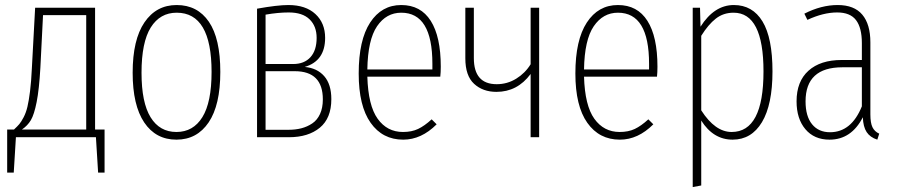

<svg xmlns="http://www.w3.org/2000/svg" viewBox="-20 -551 3606 771"><path d="M361.8 -30.8H399.9V142.1H374L365.2 0H43.9L35.2 142.1H8.8V-30.8H36.1Q49.8 -43.5 57.6 -52.7Q65.4 -62 75 -80.3Q84.5 -98.6 90.1 -122.1Q95.7 -145.5 100.6 -184.3Q105.5 -223.1 107.9 -275.9L121.1 -520H361.8ZM326.2 -30.8V-490.2H152.8L142.1 -278.8Q137.2 -191.9 127.2 -141.4Q117.2 -90.8 104 -68.6Q90.8 -46.4 67.9 -30.8Z M689.5 -530.8Q772.9 -530.8 818.8 -463.6Q864.7 -396.5 864.7 -262.2Q864.7 -128.9 817.9 -59.6Q771 9.8 688.5 9.8Q605.5 9.8 559.1 -59.3Q512.7 -128.4 512.7 -258.8Q512.7 -391.6 560.1 -461.2Q607.4 -530.8 689.5 -530.8ZM689.5 -500Q622.6 -500 585.4 -440.7Q548.3 -381.3 548.3 -258.8Q548.3 -139.2 584.7 -80.1Q621.1 -21 688.5 -21Q755.9 -21 792.7 -80.6Q829.6 -140.1 829.6 -262.2Q829.6 -500 689.5 -500Z M1203.6 -282.2Q1253.4 -277.8 1282 -245.1Q1310.5 -212.4 1310.5 -152.8Q1310.5 -76.2 1264.2 -38.1Q1217.8 0 1140.6 0H1012.2V-516.1Q1093.8 -530.8 1138.2 -530.8Q1207.5 -530.8 1246.6 -494.6Q1285.6 -458.5 1285.6 -398.9Q1285.6 -306.2 1203.6 -282.2ZM1139.6 -501Q1096.7 -501 1046.4 -492.2V-293.9H1157.2Q1201.7 -293.9 1226.6 -321.3Q1251.5 -348.6 1251.5 -398.9Q1251.5 -445.8 1223.1 -473.4Q1194.8 -501 1139.6 -501ZM1138.2 -29.8Q1167 -29.8 1190.4 -35.9Q1213.9 -42 1233.9 -55.4Q1253.9 -68.8 1265.1 -93.3Q1276.4 -117.7 1276.4 -151.9Q1276.4 -265.1 1163.6 -265.1H1046.4V-29.8Z M1750 -283.2Q1750 -260.7 1748 -243.2H1455.1Q1458.5 -127 1496.6 -74Q1534.7 -21 1598.1 -21Q1633.3 -21 1658.9 -33.2Q1684.6 -45.4 1713.4 -71.8L1733.4 -51.8Q1671.9 9.8 1599.1 9.8Q1516.1 9.8 1468.3 -57.9Q1420.4 -125.5 1420.4 -255.9Q1420.4 -390.1 1466.3 -460.4Q1512.2 -530.8 1591.3 -530.8Q1669.4 -530.8 1709.7 -467.3Q1750 -403.8 1750 -283.2ZM1716.3 -272V-294.9Q1716.3 -500 1591.3 -500Q1531.2 -500 1494.1 -445.6Q1457 -391.1 1455.1 -272Z M2110.8 -520H2145V0H2110.8V-253.9Q2057.6 -182.1 1973.6 -182.1Q1918.9 -182.1 1883.8 -214.4Q1848.6 -246.6 1848.6 -316.9V-520H1882.8V-317.9Q1882.8 -212.9 1974.6 -212.9Q2017.1 -212.9 2053 -235.1Q2088.9 -257.3 2110.8 -293Z M2620.1 -283.2Q2620.1 -260.7 2618.2 -243.2H2325.2Q2328.6 -127 2366.7 -74Q2404.8 -21 2468.3 -21Q2503.4 -21 2529.1 -33.2Q2554.7 -45.4 2583.5 -71.8L2603.5 -51.8Q2542 9.8 2469.2 9.8Q2386.2 9.8 2338.4 -57.9Q2290.5 -125.5 2290.5 -255.9Q2290.5 -390.1 2336.4 -460.4Q2382.3 -530.8 2461.4 -530.8Q2539.6 -530.8 2579.8 -467.3Q2620.1 -403.8 2620.1 -283.2ZM2586.4 -272V-294.9Q2586.4 -500 2461.4 -500Q2401.4 -500 2364.3 -445.6Q2327.1 -391.1 2325.2 -272Z M2926.8 -530.8Q3002 -530.8 3042 -464.8Q3082 -398.9 3082 -264.2Q3082 -130.9 3039.8 -60.5Q2997.6 9.8 2921.9 9.8Q2844.2 9.8 2795.9 -66.9V193.8L2761.7 200.2V-520H2791L2793 -443.8Q2848.1 -530.8 2926.8 -530.8ZM2918 -21Q3045.9 -21 3045.9 -264.2Q3045.9 -500 2925.8 -500Q2884.8 -500 2854.5 -476.3Q2824.2 -452.6 2795.9 -407.2V-107.9Q2851.6 -21 2918 -21Z M3475.1 -91.8Q3475.1 -57.6 3483.4 -40.3Q3491.7 -22.9 3510.7 -14.2L3502.9 9.8Q3474.1 0.5 3460.2 -20.5Q3446.3 -41.5 3444.8 -80.1Q3398.9 9.8 3311 9.8Q3249.5 9.8 3214.1 -32.2Q3178.7 -74.2 3178.7 -144Q3178.7 -224.1 3226.6 -267.1Q3274.4 -310.1 3359.9 -310.1H3440.9V-377.9Q3440.9 -439.5 3417.5 -470.2Q3394 -501 3341.8 -501Q3286.1 -501 3222.2 -471.2L3210 -496.1Q3277.8 -530.8 3343.8 -530.8Q3410.2 -530.8 3442.6 -492.2Q3475.1 -453.6 3475.1 -380.9ZM3313 -20Q3398.9 -20 3440.9 -124V-280.8H3362.8Q3214.8 -280.8 3214.8 -144Q3214.8 -84 3241 -52Q3267.1 -20 3313 -20Z"/></svg>

Font: Fira Sans Compressed UltraLight
Style: Regular
Weight: 200
Width: 1
Designer: Carrois Corporate & Edenspiekermann AG
Foundry: Carrois Corporate GbR & Edenspiekermann AG
Version: Version 4.203;PS 004.203;hotconv 1.0.88;makeotf.lib2.5.64775